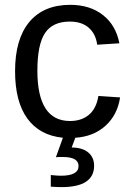

<svg xmlns="http://www.w3.org/2000/svg" viewBox="-20 -558 540 790"><path d="M367.2 124Q367.2 211.9 232.9 211.9Q211.4 211.9 189 210V162.1Q213.4 165 231 165Q303.2 165 303.2 125Q303.2 87.9 237.8 87.9Q214.8 87.9 210 88.9L238.8 8.8Q142.6 -1 92.3 -70.6Q42 -140.1 42 -265.1Q42 -397.5 100.8 -467.8Q159.7 -538.1 269 -538.1Q350.1 -538.1 403.6 -496.1Q457 -454.1 471.2 -379.9L379.9 -374Q374 -418.5 345.2 -443.8Q316.4 -469.2 267.1 -469.2Q196.8 -469.2 165.3 -422.1Q133.8 -375 133.8 -267.1Q133.8 -60.1 268.1 -60.1Q315.4 -60.1 345.9 -85.7Q376.5 -111.3 384.8 -163.1L474.1 -157.2Q463.4 -85.4 414.3 -40.8Q365.2 3.9 290 8.8L274.9 48.8Q319.8 49.3 343.5 69.6Q367.2 89.8 367.2 124Z"/></svg>

Font: Libra Sans Modern
Style: Regular
Weight: 400
Foundry: Stefan Peev, Context Ltd
Version: Version 1.000